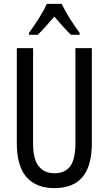

<svg xmlns="http://www.w3.org/2000/svg" viewBox="-20 -963 562 993"><path d="M455 -224Q455 -103 406 -46.5Q357 10 262 10Q167 10 117 -47Q67 -104 67 -223V-714H151V-222Q151 -140 180 -103.5Q209 -67 262 -67Q316 -67 343 -103Q370 -139 370 -223V-714H455ZM299 -943Q315 -909 341 -867.5Q367 -826 392 -793V-783H347Q326 -803 305 -827Q284 -851 261 -877Q238 -851 215.5 -825.5Q193 -800 175 -783H130V-793Q157 -830 182.5 -870.5Q208 -911 222 -943Z"/></svg>

Font: Noto Sans Malayalam ExtraCondensed
Style: Regular
Weight: 400
Width: 2
Designer: Jelle Bosma - Monotype Design Team
Foundry: Monotype Imaging Inc.
Version: Version 2.104; ttfautohint (v1.8.4.7-5d5b)